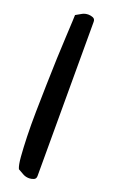

<svg xmlns="http://www.w3.org/2000/svg" viewBox="-142 -747 472 784"><g transform="rotate(20 94.5 -354.5)"><path d="M46.9 -19.5Q40 -34.2 37.1 -70.8Q34.2 -107.4 32.7 -156.7Q31.2 -206.1 32.2 -264.6Q33.2 -323.2 34.7 -382.3Q36.1 -441.4 38.1 -496.6Q40 -551.8 42.5 -594.2Q44.9 -636.7 45.9 -662.6Q46.9 -688.5 46.9 -689.5Q61.5 -698.2 72.8 -704.1Q84 -710 98.6 -710Q107.4 -710 117.7 -706.1Q127.9 -702.1 127.9 -689.5V-19.5Q127.9 -6.8 117.7 -2.9Q107.4 1 98.6 1Q84 1 72.8 -4.9Q61.5 -10.7 46.9 -19.5Z"/></g></svg>

Font: Architects Daughter-petzku
Style: Regular
Weight: 400
Designer: Kimberly Geswein
Foundry: Kimberly Geswein
Version: Version 1.000 2010 initial release